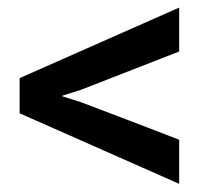

<svg xmlns="http://www.w3.org/2000/svg" viewBox="-20 -556 548 494"><path d="M441 -83 30.5 -264.5V-355L441 -536.5V-423.5L188.5 -325L141 -310V-308L188.5 -293Q252 -269 314.8 -245Q377.5 -221 441 -196.5Z"/></svg>

Font: Roberto Sans Medium
Style: Regular
Weight: 500
Designer: Google (font) & Cristiano Sobral (main changes)
Version: Version 1.000;October 12, 2021;FontCreator 14.0.0.2814 64-bi